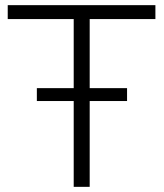

<svg xmlns="http://www.w3.org/2000/svg" viewBox="-20 -725 637 745"><path d="M266 0H328V-333H473V-383H328V-651H583V-705H10V-651H266V-383H123V-333H266Z"/></svg>

Font: Poppy and Pepper Light
Style: Regular
Weight: 300
Designer: Thy Ha
Foundry: Thy Ha
Version: Version 0.001;Glyphs 3.2 (3227)